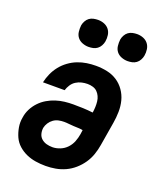

<svg xmlns="http://www.w3.org/2000/svg" viewBox="-138 -828 777 924"><g transform="rotate(20 250.0 -365.5)"><path d="M206 8Q179 8 154 4Q129 0 106.5 -10Q84 -20 65.5 -36.5Q47 -53 37 -75Q27 -97 22.5 -122.5Q18 -148 23 -174Q26 -196 36.5 -217Q47 -238 63.5 -255.5Q80 -273 100.5 -285Q121 -297 143 -304Q165 -311 187 -313.5Q209 -316 231 -316Q257 -316 282 -315Q307 -314 331 -311L332 -313Q334 -327 334.5 -341Q335 -355 333.5 -368.5Q332 -382 326.5 -394Q321 -406 312 -415Q303 -424 289.5 -428Q276 -432 262 -432Q247 -432 232 -428.5Q217 -425 203.5 -416.5Q190 -408 181 -394Q172 -380 168 -366H57Q62 -389 72 -411.5Q82 -434 97.5 -453.5Q113 -473 133.5 -488Q154 -503 177 -512Q200 -521 223.5 -524.5Q247 -528 270 -528Q300 -528 328 -522Q356 -516 379 -501Q402 -486 418 -463Q434 -440 441 -413Q448 -386 447.5 -356.5Q447 -327 442 -298L422 -178Q418 -153 409.5 -128Q401 -103 386 -81Q371 -59 350.5 -41Q330 -23 306 -12Q282 -1 256.5 3.5Q231 8 206 8ZM206 -88Q225 -88 245 -96Q265 -104 279.5 -119.5Q294 -135 301.5 -154.5Q309 -174 312 -193L315 -215Q304 -217 292 -217.5Q280 -218 267.5 -218.5Q255 -219 242.5 -220.5Q230 -222 218 -222Q204 -222 190 -219Q176 -216 164 -207.5Q152 -199 144 -186.5Q136 -174 133 -160Q131 -144 135 -129.5Q139 -115 150 -105.5Q161 -96 175.5 -92Q190 -88 206 -88ZM404 -601Q388 -601 372.5 -607Q357 -613 347.5 -625Q338 -637 336 -653.5Q334 -670 336 -687Q338 -698 344 -709Q350 -720 359.5 -727Q369 -734 381 -736.5Q393 -739 404 -739Q421 -739 436 -733Q451 -727 460.5 -715Q470 -703 472.5 -686.5Q475 -670 472 -653Q470 -642 464 -631Q458 -620 448.5 -613Q439 -606 427.5 -603.5Q416 -601 404 -601ZM204 -601Q188 -601 172.5 -607Q157 -613 147.5 -625Q138 -637 136 -653.5Q134 -670 136 -687Q138 -698 144 -709Q150 -720 159.5 -727Q169 -734 181 -736.5Q193 -739 204 -739Q221 -739 236 -733Q251 -727 260.5 -715Q270 -703 272.5 -686.5Q275 -670 272 -653Q270 -642 264 -631Q258 -620 248.5 -613Q239 -606 227.5 -603.5Q216 -601 204 -601Z"/></g></svg>

Font: Iosevka Custom
Style: Bold Italic
Weight: 700
Italic angle: -9°
Designer: Belleve Invis
Foundry: Belleve Invis
Version: Version 30.3.1; ttfautohint (v1.8.3)